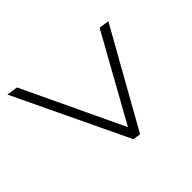

<svg xmlns="http://www.w3.org/2000/svg" viewBox="-125 -660 748 748"><g transform="rotate(45 249.0 -286.0)"><path d="M1 -46 8 -92 435 -294 434 -282 71 -484 77 -526 476 -302 471 -270Z"/></g></svg>

Font: Nunito Sans 10pt Condensed ExtraLight
Style: Italic
Weight: 250
Width: 3
Italic angle: -9°
Designer: Vernon Adams
Foundry: Vernon Adams
Version: Version 3.101;gftools[0.9.27]